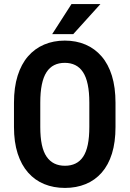

<svg xmlns="http://www.w3.org/2000/svg" viewBox="-20 -922 643 952"><path d="M552.7 -412.1V-292.5Q552.7 -217.3 535.2 -160.6Q517.6 -104 484.4 -66.2Q451.2 -28.3 404.8 -9.3Q358.4 9.8 302.2 9.8Q245.6 9.8 199.2 -9.3Q152.8 -28.3 119.4 -66.2Q85.9 -104 67.6 -160.6Q49.3 -217.3 49.3 -292.5V-412.1Q49.3 -488.8 67.4 -546.4Q85.4 -604 118.9 -642.6Q152.3 -681.2 198.7 -700.9Q245.1 -720.7 301.3 -720.7Q357.9 -720.7 404.1 -700.9Q450.2 -681.2 483.6 -642.6Q517.1 -604 534.9 -546.4Q552.7 -488.8 552.7 -412.1ZM422.9 -292.5V-413.1Q422.9 -465.3 415 -502.9Q407.2 -540.5 391.6 -564.2Q376 -587.9 353.3 -599.1Q330.6 -610.4 301.3 -610.4Q271.5 -610.4 248.8 -599.1Q226.1 -587.9 210.7 -564.2Q195.3 -540.5 187.5 -502.9Q179.7 -465.3 179.7 -413.1V-292.5Q179.7 -241.2 187.5 -204.6Q195.3 -168 211.2 -145Q227.1 -122.1 249.8 -111.1Q272.5 -100.1 302.2 -100.1Q331.5 -100.1 354.2 -111.1Q377 -122.1 392.3 -145Q407.7 -168 415.3 -204.6Q422.9 -241.2 422.9 -292.5ZM238.8 -752.9 334.5 -901.9H478L343.3 -752.9Z"/></svg>

Font: Roboto Condensed SemiBold
Style: Regular
Weight: 600
Designer: Christian Robertson
Foundry: Google
Version: Version 3.008; 2023